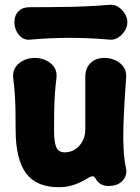

<svg xmlns="http://www.w3.org/2000/svg" viewBox="-20 -760 581 799"><path d="M504 -62Q511 -31 490.5 -8.5Q470 14 431 14Q412 14 398.5 5.5Q385 -3 377 -18Q374 -24 370 -25.5Q366 -27 361 -26Q352 -23 340 -15.5Q328 -8 311 0Q294 8 272.5 13.5Q251 19 225 19Q131 19 88 -39.5Q45 -98 45 -221Q45 -263 44.5 -296Q44 -329 42 -362.5Q40 -396 35 -436Q32 -461 44 -479.5Q56 -498 77.5 -508.5Q99 -519 124 -519Q150 -519 172 -508.5Q194 -498 206 -479.5Q218 -461 215 -436Q210 -396 208 -362.5Q206 -329 205.5 -296Q205 -263 205 -221Q205 -184 209.5 -163Q214 -142 223.5 -134Q233 -126 250 -126Q273 -126 292 -138Q311 -150 323 -172Q335 -194 335 -221Q335 -263 335 -297Q335 -331 335 -364.5Q335 -398 335 -440Q335 -476 356.5 -497.5Q378 -519 414 -519Q439 -519 460.5 -509Q482 -499 494.5 -481Q507 -463 505 -438Q501 -386 498 -333Q495 -280 493.5 -230Q492 -180 494.5 -137Q497 -94 504 -62ZM510 -667Q510 -649 499 -631.5Q488 -614 471.5 -603.5Q455 -593 436 -595Q270 -610 105 -595Q77 -592 58.5 -615Q40 -638 40 -667V-668Q40 -696 57 -713Q74 -730 102 -730Q186 -730 269.5 -731.5Q353 -733 436 -740Q455 -742 471.5 -731.5Q488 -721 499 -704Q510 -687 510 -668Z"/></svg>

Font: Winky Sans
Style: Bold
Weight: 700
Designer: Simon Atzbach
Foundry: typofactur
Version: Version 1.205